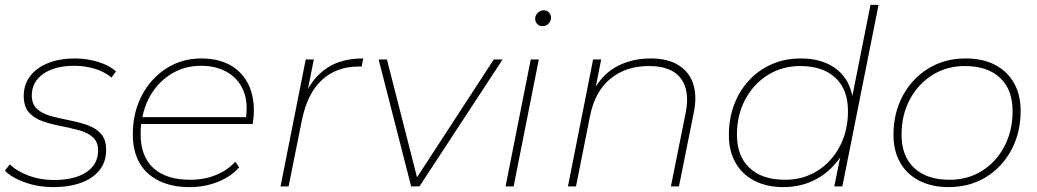

<svg xmlns="http://www.w3.org/2000/svg" viewBox="-25 -762 4240 785"><path d="M192 3Q132 3 78 -16Q24 -35 -5 -64L15 -90Q45 -61 93 -43.5Q141 -26 194 -26Q280 -26 328 -58Q376 -90 376 -146Q376 -182 354.5 -201Q333 -220 298 -229.5Q263 -239 224 -246.5Q185 -254 150 -266Q115 -278 93.5 -302Q72 -326 72 -370Q72 -416 98 -450.5Q124 -485 171.5 -504Q219 -523 282 -523Q330 -523 376 -509Q422 -495 449 -470L431 -445Q402 -469 362 -481Q322 -493 279 -493Q199 -493 152 -460Q105 -427 105 -372Q105 -336 126.5 -316.5Q148 -297 183 -287.5Q218 -278 257 -270.5Q296 -263 331 -251Q366 -239 387.5 -215.5Q409 -192 409 -149Q409 -101 382.5 -67Q356 -33 307 -15Q258 3 192 3Z M750 3Q678 3 625.5 -22.5Q573 -48 545.5 -96Q518 -144 518 -212Q518 -301 554.5 -371Q591 -441 654.5 -482Q718 -523 798 -523Q865 -523 913 -497.5Q961 -472 987 -424Q1013 -376 1013 -309Q1013 -295 1011.5 -281Q1010 -267 1008 -255H552Q550 -235 550 -213Q550 -123 602 -75Q654 -27 753 -27Q810 -27 858 -46.5Q906 -66 937 -101L953 -78Q921 -41 867 -19Q813 3 750 3ZM557 -283H981Q989 -347 970 -392Q949 -441 904 -467Q859 -493 797 -493Q726 -493 670 -456.5Q614 -420 582 -357Q565 -323 557 -283Z M1122 0 1225 -519H1258L1234 -398Q1264 -452 1312 -484Q1370 -523 1460 -523L1454 -490H1442Q1350 -490 1290.5 -434.5Q1231 -379 1209 -269L1155 0Z M1656 0 1523 -519H1557L1680 -37L1994 -519H2030L1690 0Z M2042 0 2145 -519H2178L2075 0ZM2193 -655Q2180 -655 2171.5 -664Q2163 -673 2163 -685Q2163 -699 2173.5 -709.5Q2184 -720 2198 -720Q2211 -720 2219.5 -711Q2228 -702 2228 -690Q2228 -676 2218 -665.5Q2208 -655 2193 -655Z M2635 -523Q2706 -523 2750 -495Q2794 -467 2809.5 -418Q2825 -369 2812 -304L2751 0H2718L2779 -304Q2796 -391 2758.5 -441.5Q2721 -492 2628 -492Q2534 -492 2470.5 -440Q2407 -388 2387 -286L2330 0H2297L2400 -519H2433L2411 -408Q2444 -460 2491 -487Q2554 -523 2635 -523Z M3178 3Q3111 3 3060.5 -22.5Q3010 -48 2982.5 -96Q2955 -144 2955 -210Q2955 -277 2976.5 -334Q2998 -391 3037.5 -433.5Q3077 -476 3130.5 -499.5Q3184 -523 3249 -523Q3317 -523 3365.5 -498Q3414 -473 3440 -427Q3453 -401 3460 -370L3534 -742H3567L3419 0H3386L3410 -118Q3399 -102 3386 -88Q3348 -45 3295 -21Q3242 3 3178 3ZM3184 -27Q3259 -27 3317 -63.5Q3375 -100 3408.5 -163.5Q3442 -227 3442 -308Q3442 -396 3390.5 -444Q3339 -492 3247 -492Q3173 -492 3114.5 -455.5Q3056 -419 3022 -355.5Q2988 -292 2988 -211Q2988 -124 3039.5 -75.5Q3091 -27 3184 -27Z M3853 3Q3785 3 3734 -23Q3683 -49 3655.5 -97Q3628 -145 3628 -210Q3628 -300 3666 -370.5Q3704 -441 3770.5 -482Q3837 -523 3923 -523Q3993 -523 4043 -497Q4093 -471 4120.5 -423Q4148 -375 4148 -309Q4148 -220 4110 -149Q4072 -78 4005.5 -37.5Q3939 3 3853 3ZM3857 -27Q3932 -27 3990 -63.5Q4048 -100 4081.5 -163.5Q4115 -227 4115 -308Q4115 -396 4063.5 -444Q4012 -492 3920 -492Q3846 -492 3787.5 -455.5Q3729 -419 3695 -355.5Q3661 -292 3661 -211Q3661 -124 3712.5 -75.5Q3764 -27 3857 -27Z"/></svg>

Font: Montserrat Thin ExtraLight
Style: Italic
Weight: 250
Italic angle: -11.3°
Version: Version 9.000